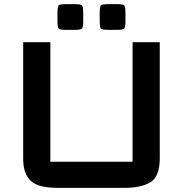

<svg xmlns="http://www.w3.org/2000/svg" viewBox="-20 -905 888 932"><path d="M92.5 -700H224.5V-120Q224.5 -120 224.5 -120Q224.5 -120 224.5 -120H623.5Q623.5 -120 623.5 -120Q623.5 -120 623.5 -120V-700H755.5V-136Q755.5 -47.5 709.8 -20.2Q664 7 583.5 7H263.5Q224 7 192.2 1.2Q160.5 -4.5 138.2 -20.2Q116 -36 104.2 -64Q92.5 -92 92.5 -136ZM259 -805V-841Q259 -873.5 265 -879.2Q271 -885 304 -885H339Q372 -885 378 -879.2Q384 -873.5 384 -841V-805Q384 -772 378 -766Q372 -760 339 -760H304Q271 -760 265 -766Q259 -772 259 -805ZM464 -805V-841Q464 -873.5 470 -879.2Q476 -885 509 -885H544Q577 -885 583 -879.2Q589 -873.5 589 -841V-805Q589 -772 583 -766Q577 -760 544 -760H509Q476 -760 470 -766Q464 -772 464 -805Z"/></svg>

Font: Science Gothic
Style: Regular
Weight: 400
Designer: Thomas Phinney, Vassil Kateliev, Brandon Buerkle
Foundry: Font Detective LLC
Version: Version 1.018